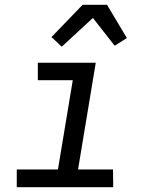

<svg xmlns="http://www.w3.org/2000/svg" viewBox="-20 -782 640 802"><path d="M453 0H50V-74H222L284 -447H138V-520H380L306 -74H452ZM238 -587 195 -627 325 -762H427L510 -623L459 -591L368 -707Z"/></svg>

Font: Iosevka Extended Oblique
Style: Regular
Weight: 400
Width: 7
Italic angle: -9°
Monospace: yes
Designer: Belleve Invis
Foundry: Belleve Invis
Version: Version 32.0.1; ttfautohint (v1.8.4)